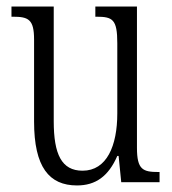

<svg xmlns="http://www.w3.org/2000/svg" viewBox="-20 -556 526 586"><path d="M215 10C272 10 311 -18 338 -80H342L350 0H467V-31H464C416 -31 398 -38 398 -105V-536H271V-505H274C324 -505 338 -497 338 -424V-210C338 -111 306 -35 232 -35C168 -35 144 -85 144 -186V-536H15V-505H19C67 -505 84 -497 84 -435V-185C84 -46 130 10 215 10Z"/></svg>

Font: Noto Serif Lao ExtraCondensed Light
Style: Regular
Weight: 300
Width: 2
Designer: Monotype Design Team
Foundry: Monotype Imaging Inc.
Version: Version 2.003